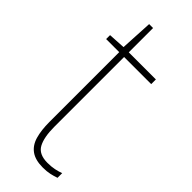

<svg xmlns="http://www.w3.org/2000/svg" viewBox="-224 -687 726 726"><g transform="rotate(45 139.5 -324.0)"><path d="M188 -15Q209 -15 225.5 -18.5Q242 -22 255 -27V-2Q241 3 225 6.5Q209 10 188 10Q148 10 125 -6.5Q102 -23 93 -54.5Q84 -86 84 -130V-503H14V-524L82 -528L89 -658H110V-528H255V-503H110V-130Q110 -74 126 -44.5Q142 -15 188 -15Z"/></g></svg>

Font: Noto Sans Khmer SemiCondensed Thin
Style: Regular
Weight: 250
Width: 4
Designer: Danh Hong and the Monotype Design Team
Foundry: Monotype Imaging Inc.
Version: Version 2.004